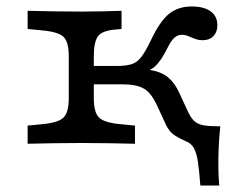

<svg xmlns="http://www.w3.org/2000/svg" viewBox="-20 -447 753 597"><path d="M193.8 -206.7V-271.9Q193.8 -316.4 177.9 -332Q162.1 -347.6 113.3 -352.3L65.9 -356.9V-413.4Q102.8 -412.6 141.5 -411.8Q180.2 -411 232.8 -411Q271.9 -411 301.3 -411.8Q330.6 -412.6 357.9 -413.4V-356.9L340.3 -355.3Q297.5 -352 284.6 -334.2Q271.7 -316.4 271.7 -271.9V-206.7ZM232.8 -2.4Q180.2 -2.4 141.5 -1.6Q102.8 -0.8 65.9 0V-56.5L113.3 -61.1Q162.1 -65.8 177.9 -81.8Q193.8 -97.7 193.8 -141.5V-206.7H271.7V-141.5Q271.7 -97.7 287.6 -81.8Q303.5 -65.8 352.2 -61.1L399.7 -56.5V0Q362.8 -0.8 324 -1.6Q285.3 -2.4 232.8 -2.4ZM602.9 129.8Q599.5 82.4 595.2 54.8Q590.9 27.3 582.3 12.6Q573.7 -2.2 556.7 -8.4Q537.5 -16.9 525.7 -24.5Q513.9 -32.1 507.4 -40.6Q500.9 -49.2 496.2 -58.5L470.7 -113.9Q457.9 -142.6 444.1 -157.7Q430.3 -172.8 410.9 -178.7Q391.6 -184.7 360.5 -184.7H253.2V-241.9H342.4Q372.5 -241.9 389.7 -247.6Q406.8 -253.2 420.1 -270.8Q433.3 -288.5 450.1 -323.7Q477.9 -382.3 506.4 -404.6Q534.9 -426.9 576.2 -426.9Q614.3 -426.9 635.1 -411.6Q655.9 -396.4 655.9 -368.5Q655.9 -347.8 643.8 -334.9Q631.7 -322 610.2 -322Q599.2 -322 590.9 -324.7Q582.6 -327.3 575.6 -330.4Q568.6 -333.5 561.7 -336.2Q554.7 -338.8 545.8 -338.8Q537.1 -338.8 529.6 -334.8Q522 -330.8 515.3 -322.2Q508.5 -313.6 501.9 -300.2Q480.7 -256.8 461.5 -240.2Q442.2 -223.6 407.1 -216.9L356.6 -231.2Q412.1 -235 446.8 -229.4Q481.5 -223.8 502.4 -206.7Q523.3 -189.5 537.8 -157.5L564.3 -100.1Q574 -79.3 585.1 -69.6Q596.2 -59.9 614.8 -57.1Q633.4 -54.2 665 -54.2Q661.8 -26.6 660.2 7.4Q658.6 41.3 659 73.9Q659.4 106.5 661.8 129.8Z"/></svg>

Font: Playfair 5pt SemiExpanded Light
Style: Regular
Weight: 300
Width: 6
Designer: Claus Eggers Sørensen
Foundry: Claus Eggers Sørensen
Version: Version 2.203